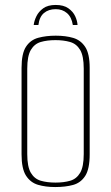

<svg xmlns="http://www.w3.org/2000/svg" viewBox="-20 -743 449 775"><path d="M203 12Q164 12 133.5 3Q103 -6 85 -34Q67 -62 67 -120V-469Q67 -527 85 -554.5Q103 -582 134.5 -590.5Q166 -599 205 -599Q245 -599 275.5 -590Q306 -581 324 -553.5Q342 -526 342 -469V-120Q342 -61 324 -33Q306 -5 275 3.5Q244 12 203 12ZM204 -6Q238 -6 263.5 -13.5Q289 -21 303.5 -45.5Q318 -70 318 -121V-466Q318 -517 303.5 -541.5Q289 -566 263 -573.5Q237 -581 204 -581Q170 -581 144.5 -573.5Q119 -566 104.5 -541.5Q90 -517 90 -466V-121Q90 -70 104.5 -45.5Q119 -21 144.5 -13.5Q170 -6 204 -6ZM205 -723Q237 -723 256 -709.5Q275 -696 283.5 -677.5Q292 -659 293 -642H274Q269 -674 250.5 -690Q232 -706 205 -706Q176 -706 157.5 -690.5Q139 -675 135 -642H116Q118 -659 127 -677.5Q136 -696 154.5 -709.5Q173 -723 205 -723Z"/></svg>

Font: Alumni Sans SC Thin
Style: Regular
Weight: 100
Designer: Robert E. Leuschke
Foundry: Robert E. Leuschke
Version: Version 1.018